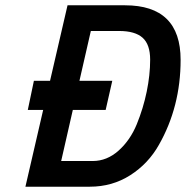

<svg xmlns="http://www.w3.org/2000/svg" viewBox="-20 -705 702 725"><path d="M319 0H76L143 -290H85L108 -400H169L235 -685H452Q662 -685 662 -479Q662 -302 580 -158Q540 -87 472 -43.5Q404 0 319 0ZM430 -588H323L280 -400H404L379 -290H255L211 -97H330Q384 -97 428 -136.5Q472 -176 496.5 -236Q521 -296 534 -359Q547 -422 547 -479.5Q547 -537 518.5 -562.5Q490 -588 430 -588Z"/></svg>

Font: Titillium Web
Style: SemiBold Italic
Weight: 600
Italic angle: -13°
Version: Version 1.001;PS 57.000;hotconv 1.0.70;makeotf.lib2.5.55311